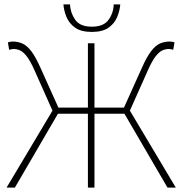

<svg xmlns="http://www.w3.org/2000/svg" viewBox="-20 -858 834 878"><path d="M10 0 220 -352 138 -536Q118 -581 101.5 -601.5Q85 -622 70.5 -628Q56 -634 42 -634Q38 -634 32.5 -633Q27 -632 22 -630L16 -664Q21 -666 26.5 -667Q32 -668 38 -668Q62 -668 82.5 -659Q103 -650 123 -624Q143 -598 166 -546L247 -366H382V-660H412V-366H547L628 -546Q651 -598 671 -624Q691 -650 711.5 -659Q732 -668 756 -668Q762 -668 768 -667Q774 -666 778 -664L772 -630Q768 -632 762.5 -633Q757 -634 752 -634Q738 -634 723.5 -628Q709 -622 692.5 -601.5Q676 -581 656 -536L574 -352L784 0H746L549 -338H412V0H382V-338H245L48 0ZM400 -712Q351 -712 323.5 -731.5Q296 -751 284 -780.5Q272 -810 270 -838H300Q302 -799 324 -767.5Q346 -736 400 -736Q454 -736 476.5 -767.5Q499 -799 500 -838H530Q528 -810 516 -780.5Q504 -751 476.5 -731.5Q449 -712 400 -712Z"/></svg>

Font: SourceSans3VF
Style: Regular
Weight: 200
Designer: Paul D. Hunt
Foundry: Adobe
Version: Version 3.052;hotconv 1.1.0;makeotfexe 2.6.0